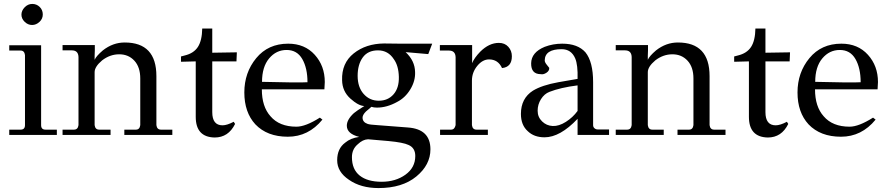

<svg xmlns="http://www.w3.org/2000/svg" viewBox="-20 -686 4515 976"><path d="M144 -666Q166 -666 181.5 -651Q197 -636 197.5 -613.5Q198 -591 181 -575Q164 -559 143 -559Q122 -559 105.5 -575Q89 -591 89 -611.5Q89 -632 105.5 -649Q122 -666 144 -666ZM189 -456V-50Q189 -27 211 -27H269V0H27V-27H85Q107 -27 107 -50V-406Q104 -429 85 -429H27V-456Z M856 -27V0H612V-27H671Q690 -27 693 -50V-287Q693 -345 663 -377.5Q633 -410 586 -410Q539 -410 499 -379Q461 -347 461 -319V-50Q464 -27 484 -27H542V0H298V-27H356Q376 -27 379 -50V-396Q378 -430 345 -430H298V-457H462V-430Q461 -418 461 -402V-382Q469 -401 503 -430Q554 -470 614 -470Q775 -470 775 -299V-50Q778 -27 798 -27Z M1008 -541H1059V-418L1184 -420L1182 -374H1059V-116Q1059 -49 1111 -49Q1134 -49 1168 -67L1175 -56Q1141 13 1071 13Q975 11 975 -92V-374L900 -372V-399Q907 -401 919 -404Q965 -415 986 -447.5Q1007 -480 1008 -541Z M1629 -232H1311Q1311 -144 1355 -95Q1400 -42 1487 -42Q1533 -42 1606 -88L1619 -78Q1548 9 1443 9Q1338 9 1278 -54Q1222 -115 1222 -216Q1222 -317 1282.5 -390.5Q1343 -464 1445 -464Q1529 -464 1580 -407.5Q1631 -351 1631 -269Q1631 -258 1629 -232ZM1543 -268Q1543 -340 1516.5 -386Q1490 -432 1437 -432Q1384 -432 1348 -389Q1312 -346 1312 -270Q1499 -265 1543 -268Z M2016 -464H2177L2157 -411L2042 -421Q2089 -377 2090 -320Q2092 -275 2066 -232Q2040 -189 1999 -168Q1947 -139 1896 -139Q1880 -139 1868 -143L1840 -119Q1823 -102 1823 -88Q1823 -65 1849 -56Q1861 -52 1897 -50L2053 -38Q2168 -30 2168 73Q2168 152 2096.5 211Q2025 270 1904 270Q1814 270 1754 228Q1694 188 1694 128.5Q1694 69 1735 39Q1762 16 1806 10Q1743 -6 1743 -47Q1743 -78 1779 -111Q1793 -123 1832 -147Q1802 -148 1761 -185Q1720 -222 1719 -278Q1716 -365 1778 -414.5Q1840 -464 1932 -465Q1985 -465 2016 -464ZM1982 -385Q1953 -430 1901.5 -430Q1850 -430 1824 -394Q1798 -358 1798 -300.5Q1798 -243 1828.5 -208.5Q1859 -174 1905.5 -174Q1952 -174 1980.5 -206.5Q2009 -239 2007.5 -295.5Q2006 -352 1982 -385ZM1955 31 1851 22Q1824 23 1799 47Q1769 72 1769 113Q1769 175 1808.5 206.5Q1848 238 1919.5 238Q1991 238 2041 202Q2091 166 2091 107Q2091 66 2057 51Q2030 38 1955 31Z M2296 -50V-395Q2295 -429 2262 -429H2216V-457H2380V-365Q2391 -392 2421 -423Q2466 -468 2516 -468Q2546 -468 2564 -448Q2582 -428 2582 -400Q2582 -345 2532 -340Q2512 -384 2466 -384Q2433 -384 2406 -351Q2379 -318 2379 -276V-50Q2382 -27 2402 -27H2460V0H2217V-27H2273Q2291 -27 2296 -50Z M3076 -28V0H2916V-82Q2827 12 2748 12Q2695 12 2663 -19Q2628 -50 2628 -107Q2628 -186 2689 -225Q2735 -253 2818 -268L2916 -285Q2918 -356 2904 -389Q2884 -436 2835 -436Q2750 -436 2749 -379Q2749 -369 2760.5 -355.5Q2772 -342 2772 -341Q2773 -326 2757.5 -316Q2742 -306 2729 -309Q2679 -309 2680 -364.5Q2681 -420 2749 -448Q2791 -464 2838 -464Q2917 -464 2956 -420Q2995 -372 2995 -268V-50Q2995 -40 3002 -34Q3009 -28 3018 -28ZM2916 -122V-252Q2829 -241 2773 -219Q2747 -209 2730 -182Q2713 -155 2713 -123Q2713 -91 2735.5 -69Q2758 -47 2789.5 -45.5Q2821 -44 2856.5 -66.5Q2892 -89 2916 -122Z M3668 -27V0H3424V-27H3483Q3502 -27 3505 -50V-287Q3505 -345 3475 -377.5Q3445 -410 3398 -410Q3351 -410 3311 -379Q3273 -347 3273 -319V-50Q3276 -27 3296 -27H3354V0H3110V-27H3168Q3188 -27 3191 -50V-396Q3190 -430 3157 -430H3110V-457H3274V-430Q3273 -418 3273 -402V-382Q3281 -401 3315 -430Q3366 -470 3426 -470Q3587 -470 3587 -299V-50Q3590 -27 3610 -27Z M3820 -541H3871V-418L3996 -420L3994 -374H3871V-116Q3871 -49 3923 -49Q3946 -49 3980 -67L3987 -56Q3953 13 3883 13Q3787 11 3787 -92V-374L3712 -372V-399Q3719 -401 3731 -404Q3777 -415 3798 -447.5Q3819 -480 3820 -541Z M4441 -232H4123Q4123 -144 4167 -95Q4212 -42 4299 -42Q4345 -42 4418 -88L4431 -78Q4360 9 4255 9Q4150 9 4090 -54Q4034 -115 4034 -216Q4034 -317 4094.5 -390.5Q4155 -464 4257 -464Q4341 -464 4392 -407.5Q4443 -351 4443 -269Q4443 -258 4441 -232ZM4355 -268Q4355 -340 4328.5 -386Q4302 -432 4249 -432Q4196 -432 4160 -389Q4124 -346 4124 -270Q4311 -265 4355 -268Z"/></svg>

Font: GFS Didot
Style: Regular
Weight: 400
Designer: Takis Katsoulidis and George D. Matthiopoulos
Foundry: Takis Katsoulidis and George D. Matthiopoulos
Version: Version 1.0